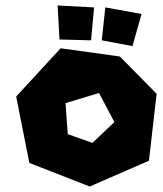

<svg xmlns="http://www.w3.org/2000/svg" viewBox="-20 -672 596 700"><path d="M351 -525 364 -645 496 -621 463 -504ZM190 -652 197 -528 312 -525 323 -645ZM227 -183 219 -296 341 -333 397 -227 317 -151ZM39 -320 87 -78 307 8 523 -86 551 -330 417 -466 201 -496Z"/></svg>

Font: Super Mario
Style: Regular
Weight: 400
Version: Version 1.0